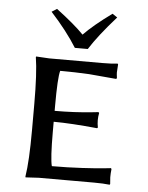

<svg xmlns="http://www.w3.org/2000/svg" viewBox="-49 -693 570 737"><g transform="rotate(5 235.5 -324.5)"><path d="M222.2 -508.8Q183.6 -570.8 121.1 -639.2L141.1 -651.9Q211.9 -598.6 247.1 -562Q285.6 -601.6 355 -651.9L374 -639.2Q306.6 -563.5 272 -508.8ZM127.9 -460H331.1Q367.2 -460 391.1 -462.9L393.1 -460Q391.1 -431.6 391.1 -429.2Q391.1 -422.4 393.1 -408.2L391.1 -403.8Q391.1 -403.8 285.2 -413.1Q230.5 -416 173.8 -416Q166 -388.7 166 -279.8V-261.2Q243.2 -261.2 311.5 -268.6Q323.2 -270 334 -271L336.9 -268.1Q334 -253.9 334 -240.2Q334 -225.6 336.9 -211.9L334 -209Q234.9 -218.8 166 -219.2V-180.2Q166 -77.6 173.8 -48.8Q233.9 -48.8 290.5 -52Q347.2 -55.2 374 -58.1L400.9 -61L402.8 -57.1Q400.9 -41 400.9 -25.9Q400.9 -20 401.9 -12.5Q402.8 -4.9 402.8 0L400.9 2.9Q376.5 0 340.8 0H127.9L77.1 2.9L76.2 0Q85.9 -61 85.9 -179.2V-280.8Q85.9 -399.9 76.2 -460L77.1 -462.9Q79.1 -462.9 127.9 -460Z"/></g></svg>

Font: Linux Biolinum Capitals O
Style: Small Caps
Weight: 400
Designer: Philipp H. Poll
Foundry: Philipp H. Poll
Version: Version 1.0.4